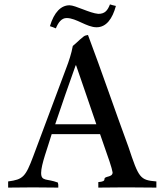

<svg xmlns="http://www.w3.org/2000/svg" viewBox="-20 -853 748 873"><path d="M691 0V-28C616 -34 611 -44 564 -185C502 -353 443 -527 380 -694L371 -692C360 -692 329 -658 311 -644C305 -610 293 -574 281 -543C231 -409 181 -276 131 -142C96 -49 85 -37 17 -28V0C55 0 92 -1 130 -1C168 -1 206 0 245 0V-13L243 -23C193 -42 167 -27 167 -67C167 -105 197 -182 215 -243H435L478 -119C485 -98 491 -77 492 -69C492 -45 455 -54 455 -39C455 -30 448 -27 427 -25V0C466 0 504 -1 541 -1H565C607 -1 649 0 691 0ZM418 -288H231C261 -378 292 -466 324 -556H326C356 -467 388 -378 418 -288ZM296 -829C258 -829 226 -798 207 -734C216 -731 225 -728 234 -724C245 -751 260 -771 283 -771C327 -771 374 -729 419 -729C463 -729 491 -767 507 -826C498 -828 489 -830 480 -833C469 -805 457 -790 427 -790C388 -793 323 -829 296 -829Z"/></svg>

Font: Sibila
Style: Regular
Weight: 400
Designer: Stefan Peev
Foundry: Context Ltd
Version: Version 1.000